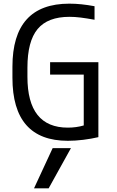

<svg xmlns="http://www.w3.org/2000/svg" viewBox="-20 -760 640 1050"><path d="M351 10Q48 10 48 -335V-395Q48 -740 359 -740Q392 -740 425.5 -736.5Q459 -733 497 -726V-652Q453 -660 421 -664Q389 -668 360 -668Q241 -668 185.5 -601Q130 -534 130 -390V-340Q130 -62 351 -62Q397 -62 438 -74V-352H254V-420H518V-10Q480 -1 436 4.5Q392 10 351 10ZM246 270 368 50H268L166 270Z"/></svg>

Font: M PLUS Code Latin 60
Style: Regular
Weight: 400
Width: 7
Monospace: yes
Designer: Coji Morishita
Foundry: UNDERFOREST DESIGN
Version: Version 1.005; ttfautohint (v1.8.3)